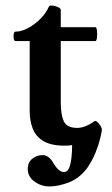

<svg xmlns="http://www.w3.org/2000/svg" viewBox="-20 -514 403 692"><path d="M158 158Q129 158 104.5 140.5Q80 123 80 95Q80 71 96.5 58Q113 45 133 45Q157 45 173 75Q192 106 210 106Q223 106 229 91.5Q235 77 237.5 54.5Q240 32 240 9Q234 10 226.5 10.5Q219 11 213 11Q164 11 136.5 -5.5Q109 -22 98 -50.5Q87 -79 87 -114V-366H36Q31 -366 29.5 -374.5Q28 -383 29.5 -391.5Q31 -400 36 -400Q58 -400 82.5 -413.5Q107 -427 127 -447.5Q147 -468 156 -490Q158 -494 165 -494Q172 -494 179 -492Q186 -490 192.5 -486.5Q199 -483 199 -478V-416H324Q328 -416 329.5 -403.5Q331 -391 329.5 -378.5Q328 -366 324 -366H199V-146Q199 -99 210.5 -76Q222 -53 259 -53Q271 -53 286.5 -58.5Q302 -64 320 -77Q326 -81 336 -69Q346 -57 347 -48Q348 -56 347 -45.5Q346 -35 340.5 -12.5Q335 10 323.5 38Q312 66 294 92Q266 129 228 143.5Q190 158 158 158Z"/></svg>

Font: Junicode SmExp
Style: Bold
Weight: 700
Width: 6
Designer: Peter S. Baker
Version: Version 2.205; ttfautohint (v1.8.4)